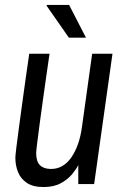

<svg xmlns="http://www.w3.org/2000/svg" viewBox="-20 -743 496 775"><path d="M156 12Q113 12 88 -5Q63 -22 52.5 -49Q42 -76 42 -106Q42 -114 46 -147.5Q50 -181 56.5 -228.5Q63 -276 70 -328Q77 -380 83.5 -425Q90 -470 94 -498Q98 -526 98 -526H180Q180 -526 176 -499Q172 -472 166 -429.5Q160 -387 153 -337.5Q146 -288 140 -242.5Q134 -197 130 -165Q126 -133 126 -125Q126 -91 141.5 -76Q157 -61 186 -61Q236 -61 268.5 -108.5Q301 -156 311 -232L352 -526H434L360 0H296V-77Q289 -62 272 -41Q255 -20 226.5 -4Q198 12 156 12ZM258 -591 168 -720 169 -723H259L327 -591Z"/></svg>

Font: Archivo Narrow
Style: Italic
Weight: 400
Italic angle: -8°
Designer: Hector Gatti
Foundry: Omnibus-Type
Version: Version 3.002